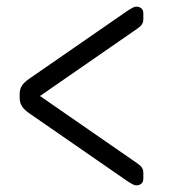

<svg xmlns="http://www.w3.org/2000/svg" viewBox="-20 -640 521 576"><path d="M390 -84Q383 -84 375.5 -88.5Q368 -93 363 -96L68 -300Q52 -311 45.5 -322Q39 -333 39 -346V-358Q39 -372 45.5 -382.5Q52 -393 68 -404L363 -608Q368 -611 375.5 -615.5Q383 -620 390 -620Q398 -620 404 -615Q410 -610 410 -600V-583Q410 -573 405.5 -566.5Q401 -560 389 -552L100 -352L389 -152Q401 -144 405.5 -137.5Q410 -131 410 -121V-104Q410 -94 404 -89Q398 -84 390 -84Z"/></svg>

Font: Rubik Light Light
Style: Regular
Weight: 300
Version: Version 2.101